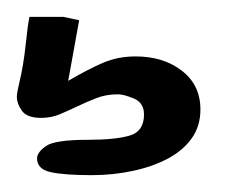

<svg xmlns="http://www.w3.org/2000/svg" viewBox="-30 -27 278 228"><path d="M45 -7 64 -3 51 69Q75 55 92.5 47.5Q110 40 131 40Q164 40 186 57Q208 74 208 103Q208 123 197.5 137.5Q187 152 169 161.5Q151 171 127.5 176Q104 181 79 181Q47 181 30.5 177.5Q14 174 14 161Q14 154 24.5 146.5Q35 139 75 139Q107 139 124 134Q141 129 141 109Q141 95 129 90Q117 85 110 85Q96 85 84.5 89.5Q73 94 62.5 99Q52 104 41.5 108.5Q31 113 19 113Q2 113 -4 104.5Q-10 96 -10 88Q-10 85 -9 80Q-8 75 -7 71Q-2 50 0.5 26Q3 2 5 -7Z"/></svg>

Font: Life Savers
Style: Bold
Weight: 700
Designer: Pablo Impallari, Rodrigo Fuenzalida, Brenda Gallo
Foundry: Pablo Impallari, Rodrigo Fuenzalida, Brenda Gallo
Version: Version 3.001; ttfautohint (v0.95) -l 8 -r 50 -G 200 -x 14 -